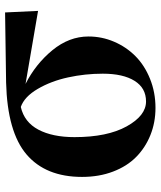

<svg xmlns="http://www.w3.org/2000/svg" viewBox="40 -636 614 733"><g transform="rotate(-90 346.5 -270.0)"><path d="M670.9 -431.2 392.1 -479Q468.3 -440.4 520.8 -376.5Q573.2 -312.5 573.2 -238.8Q573.2 -187.5 553.2 -140.9Q533.2 -94.2 498 -59.3Q462.9 -24.4 411.4 -3.7Q359.9 17.1 300.8 17.1Q245.1 17.1 197 -2.2Q148.9 -21.5 113.3 -56.6Q77.6 -91.8 57.4 -145Q37.1 -198.2 37.1 -263.2Q37.1 -401.9 122.8 -475.1Q208.5 -548.3 397 -553.2L665 -557.1ZM325.2 -19Q376.5 -19 403.8 -62.7Q431.2 -106.4 431.2 -184.1Q431.2 -251.5 417 -316.7Q402.8 -381.8 373 -432.6Q343.3 -483.4 304.2 -497.1Q246.1 -483.9 217.5 -429.9Q189 -376 189 -292Q189 -167 230 -93Q271 -19 325.2 -19Z"/></g></svg>

Font: Noto Serif JP Black
Style: Regular
Weight: 900
Designer: Ryoko NISHIZUKA  (kana & ideographs); Frank Grießhammer (Latin, Greek & Cyrillic); Wenlong ZHANG  (bopomofo); Sandoll Co
Foundry: Adobe Systems Incorporated
Version: Version 1.001;PS 1.001;hotconv 16.6.54;makeotf.lib2.5.65590